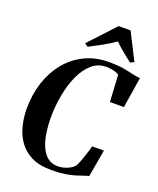

<svg xmlns="http://www.w3.org/2000/svg" viewBox="-177 -1091 995 1207"><g transform="rotate(20 321.0 -488.0)"><path d="M314 10Q234 10 181 -16.5Q128 -43 96.5 -87.8Q65 -132.5 51.5 -188.2Q38 -244 38 -302Q38 -394.5 64.2 -475.8Q90.5 -557 140.8 -619.2Q191 -681.5 263.2 -717Q335.5 -752.5 427 -752.5Q483.5 -752.5 521.8 -745.8Q560 -739 588.2 -732Q616.5 -725 641.5 -724L609 -518H515.5L505.5 -696.5Q497 -703 484 -707.8Q471 -712.5 454.5 -715.2Q438 -718 418 -718Q364 -718 323 -682Q282 -646 254.2 -584.8Q226.5 -523.5 212.8 -447.2Q199 -371 199.5 -291.5Q200 -246 206.8 -199.2Q213.5 -152.5 229.8 -113.2Q246 -74 274 -50Q302 -26 344.5 -26Q364 -26 386.5 -32Q409 -38 428.2 -49.5Q447.5 -61 457.5 -77.5Q462.5 -87 469.2 -104.5Q476 -122 483 -143Q490 -164 496.5 -184Q503 -204 506.5 -218H584.5L552.5 -36Q537 -33 517 -25.8Q497 -18.5 469.2 -10Q441.5 -1.5 403.5 4.2Q365.5 10 314 10ZM242.5 -811.5 404 -985.5H483.5L574.5 -806.5L549.5 -794.5Q518 -818 488 -843Q458 -868 432 -893Q395 -866.5 351.5 -842.5Q308 -818.5 265 -796.5Z"/></g></svg>

Font: Merriweather 120pt
Style: Bold Italic
Weight: 700
Italic angle: -7.8°
Version: Version 2.101